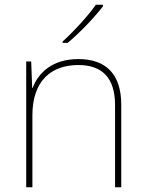

<svg xmlns="http://www.w3.org/2000/svg" viewBox="-20 -852 613 806"><path d="M412 -825V-832H382C353 -789 288 -718 243 -678V-672H264C317 -716 377 -780 412 -825ZM309 -604C197 -604 140 -544 117 -483H115L111 -594H90V-66H116V-368C116 -512 194 -579 309 -579C406 -579 463 -528 463 -411V-66H489V-412C489 -543 423 -604 309 -604Z"/></svg>

Font: Noto Sans Malayalam UI Thin
Style: Regular
Weight: 100
Designer: Jelle Bosma - Monotype Design Team
Foundry: Monotype Imaging Inc.
Version: Version 2.104